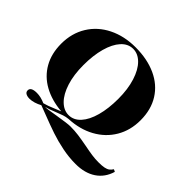

<svg xmlns="http://www.w3.org/2000/svg" viewBox="-187 -839 1244 1244"><g transform="rotate(45 434.5 -217.0)"><path d="M652.3 188Q591.3 188 529.8 175.5Q468.3 163.1 414.1 144.8Q359.9 126.5 283.2 96.7L226.6 75.2Q206.5 86.4 184.1 93.3Q161.6 100.1 142.6 100.1Q121.6 100.1 108.6 92.5Q95.7 85 95.7 69.8Q95.7 39.1 150.4 39.1Q186.5 39.1 226.6 57.1Q259.3 48.8 302.7 29.8Q325.7 19.5 346.2 12.2Q252 4.4 181.9 -34.4Q111.8 -73.2 73.7 -140.4Q35.6 -207.5 35.6 -297.9Q35.6 -393.6 81.1 -467.3Q126.5 -541 208 -581.5Q289.6 -622.1 393.6 -622.1Q500.5 -622.1 581.3 -585.2Q662.1 -548.3 706.3 -478Q750.5 -407.7 750.5 -310.1Q750.5 -217.8 708 -146Q665.5 -74.2 589.4 -32.5Q513.2 9.3 414.6 13.7Q391.1 16.1 372.3 22.5Q353.5 28.8 323.2 41Q279.8 59.1 251.5 65.9Q273.4 66.4 342.8 53.7Q430.7 39.1 456.5 39.1Q496.1 39.1 531.5 43.9Q566.9 48.8 616.2 58.1Q660.2 66.9 689.7 71Q719.2 75.2 749.5 75.2Q782.2 75.2 801.5 71.3Q820.8 67.4 832 59.1Q843.3 50.8 852.5 36.1L868.7 43.9Q848.1 113.3 792.5 150.6Q736.8 188 652.3 188ZM396.5 -3.9Q442.9 -3.9 477.8 -42.2Q512.7 -80.6 531.5 -149.2Q550.3 -217.8 550.3 -306.2Q550.3 -395 528.8 -462.9Q507.3 -530.8 470.7 -567.4Q434.1 -604 389.6 -604Q343.3 -604 308.3 -565.7Q273.4 -527.3 254.4 -458.7Q235.4 -390.1 235.4 -301.8Q235.4 -212.9 256.8 -145.3Q278.3 -77.6 315.2 -40.8Q352.1 -3.9 396.5 -3.9Z"/></g></svg>

Font: TypoPRO Playfair Display SC
Style: Regular
Weight: 900
Designer: Claus Eggers Sørensen
Foundry: Claus Eggers Sørensen
Version: Version 1.004;PS 001.004;hotconv 1.0.70;makeotf.lib2.5.58329